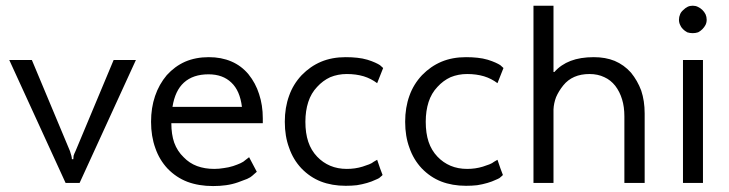

<svg xmlns="http://www.w3.org/2000/svg" viewBox="-20 -625 2491 656"><path d="M444.3 -419.9Q424.8 -419.9 368.2 -419.9Q335.9 -341.8 238.3 -109.4Q233.4 -99.6 231.4 -92.8Q230.5 -85.9 230.5 -81.1Q228.5 -81.1 225.6 -81.1Q225.6 -86.9 223.6 -93.8Q221.7 -100.6 218.8 -109.4Q175.8 -212.9 88.9 -419.9Q69.3 -419.9 11.7 -419.9Q59.6 -315.4 204.1 0Q215.8 0 252 0Q299.8 -105.5 444.3 -419.9Z M831.1 -87.9Q828.1 -85.9 818.4 -78.1Q812.5 -72.3 801.8 -67.4Q791 -62.5 776.4 -57.6Q760.7 -52.7 745.1 -50.8Q728.5 -47.9 711.9 -47.9Q679.7 -47.9 653.3 -57.6Q627 -67.4 607.4 -87.9Q585.9 -108.4 575.2 -137.7Q565.4 -166 565.4 -204.1Q668.9 -204.1 877.9 -204.1Q877.9 -208 877.9 -220.7Q877.9 -265.6 865.2 -303.7Q853.5 -340.8 829.1 -371.1Q804.7 -400.4 770.5 -415Q736.3 -429.7 693.4 -429.7Q648.4 -429.7 612.3 -414.1Q577.1 -398.4 549.8 -368.2Q523.4 -336.9 509.8 -296.9Q496.1 -256.8 496.1 -209Q496.1 -159.2 510.7 -119.1Q524.4 -79.1 552.7 -48.8Q582 -18.6 620.1 -3.9Q659.2 10.7 708 10.7Q731.4 10.7 752 7.8Q773.4 4.9 793 -2Q812.5 -8.8 824.2 -13.7Q836.9 -19.5 841.8 -24.4Q846.7 -28.3 850.6 -32.2Q854.5 -35.2 857.4 -38.1Q848.6 -54.7 831.1 -87.9ZM692.4 -371.1Q741.2 -371.1 770.5 -342.8Q799.8 -315.4 806.6 -259.8Q727.5 -259.8 569.3 -259.8Q578.1 -315.4 608.4 -342.8Q639.6 -371.1 692.4 -371.1Z M1161.1 9.8Q1181.6 9.8 1199.2 7.8Q1217.8 4.9 1234.4 0Q1251 -4.9 1260.7 -9.8Q1270.5 -13.7 1275.4 -16.6Q1279.3 -19.5 1282.2 -22.5Q1285.2 -24.4 1287.1 -27.3Q1280.3 -43.9 1268.6 -79.1Q1265.6 -77.1 1256.8 -72.3Q1251 -67.4 1241.2 -63.5Q1231.4 -59.6 1218.8 -55.7Q1206.1 -51.8 1192.4 -49.8Q1178.7 -47.9 1165 -47.9Q1133.8 -47.9 1108.4 -58.6Q1083 -69.3 1063.5 -89.8Q1043 -111.3 1033.2 -140.6Q1023.4 -169.9 1023.4 -209Q1023.4 -246.1 1033.2 -276.4Q1043 -306.6 1063.5 -328.1Q1083 -349.6 1108.4 -361.3Q1134.8 -372.1 1165 -372.1Q1196.3 -372.1 1222.7 -364.3Q1248 -356.4 1268.6 -340.8Q1275.4 -358.4 1289.1 -392.6Q1286.1 -395.5 1278.3 -402.3Q1272.5 -406.2 1261.7 -411.1Q1251 -416 1235.4 -420.9Q1218.8 -425.8 1200.2 -427.7Q1181.6 -429.7 1161.1 -429.7Q1114.3 -429.7 1077.1 -414.1Q1040 -398.4 1010.7 -368.2Q981.4 -336.9 967.8 -297.9Q953.1 -257.8 953.1 -209Q953.1 -159.2 967.8 -120.1Q981.4 -80.1 1009.8 -49.8Q1039.1 -19.5 1076.2 -4.9Q1114.3 9.8 1161.1 9.8Z M1572.3 9.8Q1592.8 9.8 1610.4 7.8Q1628.9 4.9 1645.5 0Q1662.1 -4.9 1671.9 -9.8Q1681.6 -13.7 1686.5 -16.6Q1690.4 -19.5 1693.4 -22.5Q1696.3 -24.4 1698.2 -27.3Q1691.4 -43.9 1679.7 -79.1Q1676.8 -77.1 1668 -72.3Q1662.1 -67.4 1652.3 -63.5Q1642.6 -59.6 1629.9 -55.7Q1617.2 -51.8 1603.5 -49.8Q1589.8 -47.9 1576.2 -47.9Q1544.9 -47.9 1519.5 -58.6Q1494.1 -69.3 1474.6 -89.8Q1454.1 -111.3 1444.3 -140.6Q1434.6 -169.9 1434.6 -209Q1434.6 -246.1 1444.3 -276.4Q1454.1 -306.6 1474.6 -328.1Q1494.1 -349.6 1519.5 -361.3Q1545.9 -372.1 1576.2 -372.1Q1607.4 -372.1 1633.8 -364.3Q1659.2 -356.4 1679.7 -340.8Q1686.5 -358.4 1700.2 -392.6Q1697.3 -395.5 1689.5 -402.3Q1683.6 -406.2 1672.9 -411.1Q1662.1 -416 1646.5 -420.9Q1629.9 -425.8 1611.3 -427.7Q1592.8 -429.7 1572.3 -429.7Q1525.4 -429.7 1488.3 -414.1Q1451.2 -398.4 1421.9 -368.2Q1392.6 -336.9 1378.9 -297.9Q1364.3 -257.8 1364.3 -209Q1364.3 -159.2 1378.9 -120.1Q1392.6 -80.1 1420.9 -49.8Q1450.2 -19.5 1487.3 -4.9Q1525.4 9.8 1572.3 9.8Z M1802.7 0Q1819.3 0 1871.1 0Q1871.1 -62.5 1871.1 -251Q1872.1 -272.5 1879.9 -293Q1888.7 -313.5 1904.3 -333Q1919.9 -352.5 1942.4 -362.3Q1964.8 -372.1 1994.1 -372.1Q2022.5 -372.1 2044.9 -361.3Q2066.4 -351.6 2082 -332Q2097.7 -311.5 2105.5 -285.2Q2113.3 -259.8 2113.3 -227.5Q2113.3 -152.3 2113.3 0Q2130.9 0 2182.6 0Q2182.6 -59.6 2182.6 -237.3Q2182.6 -280.3 2170.9 -315.4Q2158.2 -349.6 2135.7 -377Q2112.3 -403.3 2080.1 -417Q2048.8 -429.7 2008.8 -429.7Q1962.9 -429.7 1929.7 -417Q1896.5 -404.3 1874 -378.9Q1873 -378.9 1871.1 -378.9Q1871.1 -435.5 1871.1 -605.5Q1854.5 -605.5 1802.7 -605.5Q1802.7 -567.4 1802.7 -453.1Q1802.7 -339.8 1802.7 0Z M2346.7 -511.7Q2356.4 -511.7 2365.2 -514.6Q2373 -518.6 2379.9 -525.4Q2386.7 -532.2 2390.6 -540Q2394.5 -547.9 2394.5 -557.6Q2394.5 -567.4 2390.6 -576.2Q2386.7 -584 2379.9 -590.8Q2373 -597.7 2364.3 -601.6Q2356.4 -605.5 2346.7 -605.5Q2336.9 -605.5 2329.1 -601.6Q2321.3 -597.7 2314.5 -590.8Q2306.6 -584 2303.7 -576.2Q2299.8 -567.4 2299.8 -557.6Q2299.8 -547.9 2303.7 -540Q2306.6 -532.2 2313.5 -525.4Q2320.3 -518.6 2328.1 -514.6Q2336.9 -511.7 2346.7 -511.7ZM2313.5 0Q2330.1 0 2381.8 0Q2381.8 -105.5 2381.8 -419.9Q2365.2 -419.9 2313.5 -419.9Q2313.5 -407.2 2313.5 -367.2Q2313.5 -275.4 2313.5 0Z"/></svg>

Font: TextaAlt
Style: Regular
Weight: 400
Designer: Daniel Hernandez & Miguel Hernandez
Version: Version 1.005;com.myfonts.easy.latinotype.texta.alt-regular.